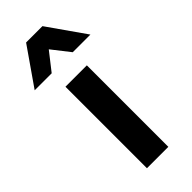

<svg xmlns="http://www.w3.org/2000/svg" viewBox="-282 -799 838 838"><g transform="rotate(-45 137.0 -380.5)"><path d="M203 0H71V-503H203ZM309 -587H200L135 -670L70 -587H-35L86 -761H187Z"/></g></svg>

Font: Wix Madefor Text
Style: Bold
Weight: 700
Designer: Dalton Maag Ltd
Foundry: Dalton Maag Ltd
Version: Version 3.100